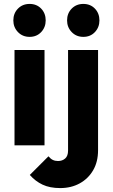

<svg xmlns="http://www.w3.org/2000/svg" viewBox="-20 -741 574 979"><path d="M54 0V-486H207V0ZM131 -553Q95 -553 71.5 -577.5Q48 -602 48 -637Q48 -673 71.5 -697Q95 -721 131 -721Q167 -721 190 -697Q213 -673 213 -637Q213 -602 190 -577.5Q167 -553 131 -553ZM287 218Q234 218 197 200.5Q160 183 132 151L227 56Q238 69 249.5 74.5Q261 80 276 80Q298 80 312.5 67Q327 54 327 27V-486H480V25Q480 84 455 127Q430 170 386.5 194Q343 218 287 218ZM405 -553Q369 -553 345.5 -577.5Q322 -602 322 -637Q322 -673 345.5 -697Q369 -721 405 -721Q441 -721 464 -697Q487 -673 487 -637Q487 -602 464 -577.5Q441 -553 405 -553Z"/></svg>

Font: Outfit
Style: Bold
Weight: 700
Designer: Rodrigo Fuenzalida
Foundry: fragTYPE
Version: Version 1.100;gftools[0.9.27]